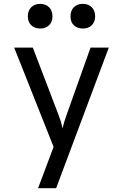

<svg xmlns="http://www.w3.org/2000/svg" viewBox="-20 -797 639 997"><path d="M410.2 -648.9Q381.3 -648.9 363.3 -666Q345.7 -683.1 346.2 -711.9Q346.2 -741.7 363.3 -759.3Q380.9 -776.9 410.2 -776.9Q439 -776.9 456.5 -759.3Q474.1 -741.7 474.1 -711.9Q474.1 -683.1 456.5 -666Q439 -648.9 410.2 -648.9ZM188.5 -648.9Q159.7 -648.9 142.1 -666Q124.5 -683.1 124.5 -711.9Q124.5 -741.7 142.1 -759.3Q159.7 -776.9 188.5 -776.9Q217.3 -776.9 234.9 -759.3Q252.4 -741.7 252.4 -711.9Q252.4 -683.1 234.9 -666Q217.3 -648.9 188.5 -648.9ZM177.7 180.2 258.3 -34.2 53.7 -549.8H150.4L280.3 -210Q288.1 -189.9 295.4 -168Q301.8 -146 305.2 -129.9Q308.1 -146 314.9 -168Q321.8 -189.9 329.1 -210L450.2 -549.8H544.9L271.5 180.2Z"/></svg>

Font: UDEV Gothic 35
Style: Regular
Weight: 400
Version: v2.1.0; ttfautohint (v1.8.4.7-5d5b-dirty) -l 6 -r 45 -G 200 